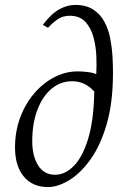

<svg xmlns="http://www.w3.org/2000/svg" viewBox="-20 -745 499 780"><path d="M154 -644Q188 -689 220.5 -707Q253 -725 285 -725Q330 -725 359 -706Q388 -687 404.5 -656Q421 -625 428 -588Q435 -551 437 -515Q439 -479 439 -450Q439 -327 413 -239Q387 -151 346 -95Q305 -39 259.5 -12Q214 15 175 15Q112 15 76.5 -28Q41 -71 41 -146Q41 -210 61.5 -266Q82 -322 118 -364.5Q154 -407 200 -431Q246 -455 296 -455Q315 -455 338.5 -452Q362 -449 369 -444H371Q373 -475 371.5 -515Q370 -555 360 -593Q350 -631 327 -656Q304 -681 263 -681Q234 -681 212.5 -665.5Q191 -650 175 -632ZM273 -415Q226 -415 189.5 -384.5Q153 -354 132 -299Q111 -244 111 -171Q111 -111 135 -73Q159 -35 204 -35Q244 -35 279.5 -70.5Q315 -106 338 -181Q361 -256 363 -373Q326 -415 273 -415Z"/></svg>

Font: Bona Nova
Style: Italic
Weight: 400
Italic angle: -4°
Designer: Mateusz Machalski
Foundry: Capitalics
Version: Version 4.001; ttfautohint (v1.8.3)